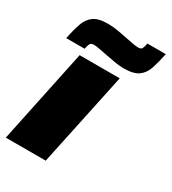

<svg xmlns="http://www.w3.org/2000/svg" viewBox="-181 -810 808 904"><g transform="rotate(30 223.0 -358.5)"><path d="M-5 0 102 -510H320L212 0ZM7 -548Q17 -597 29 -632Q41 -667 66.5 -686Q92 -705 144 -705Q174 -705 203.5 -699.5Q233 -694 258 -689Q278 -685 294 -682Q310 -679 321 -679Q338 -679 342.5 -687.5Q347 -696 351 -717H451Q441 -669 429.5 -633.5Q418 -598 392 -579Q366 -560 314 -560Q284 -560 254.5 -566Q225 -572 200 -576Q181 -580 164.5 -583Q148 -586 137 -586Q121 -586 116 -577Q111 -568 107 -548Z"/></g></svg>

Font: Saira Thin Black
Style: Italic
Weight: 900
Italic angle: -12°
Version: Version 1.101